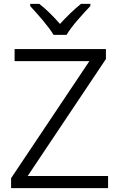

<svg xmlns="http://www.w3.org/2000/svg" viewBox="-20 -966 614 986"><path d="M255 -787H322C346 -830 407 -896 444 -935V-946H396C360 -918 321 -879 288 -843C257 -879 218 -918 182 -946H135V-935C171 -896 230 -830 255 -787ZM535 0V-62H122L524 -663V-714H55V-652H439L37 -51V0Z"/></svg>

Font: Noto Kufi Arabic Light
Style: Regular
Weight: 300
Designer: Monotype Design Team, David Williams, Khaled Hosny
Foundry: Google LLC
Version: Version 2.109